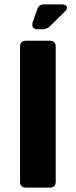

<svg xmlns="http://www.w3.org/2000/svg" viewBox="-20 -852 344 872"><path d="M98 0Q71 0 71 -27V-640Q71 -667 98 -667H206Q233 -667 233 -640V-27Q233 0 206 0ZM151 -719Q136 -719 130 -727.5Q124 -736 128 -750L149 -809Q156 -832 179 -832H261Q279 -832 283.5 -822Q288 -812 274 -799L207 -733Q192 -719 173 -719Z"/></svg>

Font: Pitagon Sans
Style: Bold
Weight: 700
Designer: Travis Tran
Foundry: Pitagon
Version: Version 1.001; ttfautohint (v1.8.4.7-5d5b);gftools[0.9.26]